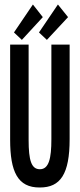

<svg xmlns="http://www.w3.org/2000/svg" viewBox="-20 -821 353 852"><path d="M188 -644 282 -745 237 -801 153 -677ZM77 -644 170 -745 126 -801 42 -677ZM157 11C248 11 289 -48 289 -204V-623H208V-203C208 -118 197 -70 157 -70C119 -70 107 -110 107 -200V-623H25V-201C25 -60 58 12 157 11Z"/></svg>

Font: Inconsolata ExtraCondensed
Style: Bold
Weight: 700
Width: 2
Monospace: yes
Designer: Raph Levien, Cyreal, Brenton Simpson
Foundry: Raph Levien, Cyreal, Google
Version: Version 3.100